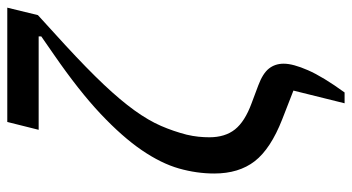

<svg xmlns="http://www.w3.org/2000/svg" viewBox="-234 -554 943 514"><g transform="rotate(-90 237.0 -296.5)"><path d="M252 18 175 -12Q96 -43 63 -85.5Q30 -128 30 -194Q30 -241 43.5 -288.5Q57 -336 92.5 -388Q128 -440 189.5 -498Q251 -556 348 -623L397 -657V-664H147L168 -748H474L454 -666L374 -593Q310 -534 268 -489.5Q226 -445 199 -407.5Q172 -370 157.5 -336.5Q143 -303 134 -268Q130 -251 128.5 -236Q127 -221 127 -207Q127 -165 148 -138.5Q169 -112 218 -94L266 -76Q298 -64 311 -47.5Q324 -31 324 -8Q324 17 306.5 57Q289 97 247 155H218Z"/></g></svg>

Font: IBM Plex Serif Text
Style: Italic
Weight: 450
Italic angle: -14°
Designer: Mike Abbink, Paul van der Laan, Pieter van Rosmalen
Foundry: Bold Monday
Version: Version 3.001